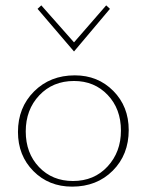

<svg xmlns="http://www.w3.org/2000/svg" viewBox="-20 -693 547 716"><path d="M256 -501 120 -660 134 -673 256 -535 376 -673 390 -660ZM249 3Q162 3 104.5 -55Q47 -113 47 -201Q47 -292 107 -352Q167 -412 259 -412Q345 -412 402.5 -354Q460 -296 460 -208Q460 -116 400.5 -56.5Q341 3 249 3ZM252 -18Q331 -18 381 -72Q431 -126 431 -206Q431 -287 381.5 -339Q332 -391 256 -391Q177 -391 126.5 -337.5Q76 -284 76 -203Q76 -122 125.5 -70Q175 -18 252 -18Z"/></svg>

Font: EauTestInfant Extralight
Style: Regular
Weight: 250
Designer: Christian Thalmann (Catharsis Fonts)
Version: Version 0.001;PS 000.001;hotconv 1.0.88;makeotf.lib2.5.64775